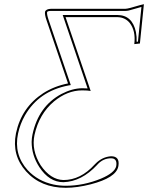

<svg xmlns="http://www.w3.org/2000/svg" viewBox="-20 -687 708 918"><path d="M580.1 -645Q592.3 -645 649.9 -662.6Q661.1 -666 668 -667L648.9 -479L622.1 -476.1Q629.9 -540 599.6 -578.1Q577.6 -604 542.5 -605H293.5L413.6 -252Q398.9 -254.9 373 -254.9Q302.2 -254.9 237.8 -201.7Q167 -142.1 145 -42Q129.4 31.2 174.3 103Q221.2 171.9 283.2 173.8Q365.2 173.8 432.6 99.6Q435.1 96.7 437 95.2Q468.8 63 511.2 60.1Q552.7 60.1 546.4 104.5Q545.9 107.9 545.4 109.9Q534.2 163.1 413.6 194.3Q348.6 210.9 294.4 210.9Q175.3 210.9 104.5 132.3Q35.6 55.2 56.2 -48.8Q56.6 -50.3 56.6 -50.8Q83 -173.8 187 -241.7Q240.2 -275.4 305.2 -288.1L202.6 -589.8Q192.9 -617.7 195.3 -630.9Q200.2 -644.5 225.1 -645ZM580.1 -634.8H225.1Q206.5 -634.8 205.1 -628.9Q203.6 -618.2 211.9 -593.3L318.4 -280.3L307.1 -278.3Q166.5 -251.5 99.6 -135.7Q76.2 -94.7 66.4 -48.8Q44.9 51.8 112.3 126.5Q161.1 179.2 236.3 195.3Q264.6 201.2 294.4 201.2Q379.4 201.2 462.9 167Q527.8 139.6 535.6 107.9Q541 76.2 520 70.8Q515.6 70.3 511.2 69.8Q474.1 69.8 447.3 98.1Q445.3 100.1 444.3 101.6Q370.1 181.2 283.2 184.1Q215.3 184.1 168 111.8Q131.3 55.2 131.3 -8.8Q131.8 -27.8 135.3 -43.9Q164.1 -179.2 273.9 -237.8Q325.2 -264.6 373 -265.1Q390.6 -265.1 398.9 -264.2L279.8 -615.2H542.5Q612.8 -614.3 629.9 -533.7Q634.3 -510.7 633.3 -487.3L639.6 -487.8L656.2 -653.8Q597.2 -636.7 595.7 -636.7Q586.9 -634.8 580.1 -634.8Z"/></svg>

Font: Linux Biolinum Outline O
Style: Italic
Weight: 400
Italic angle: -12°
Designer: Philipp H. Poll
Foundry: Philipp H. Poll
Version: Version 0.6.2